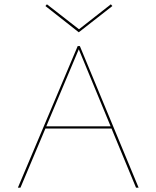

<svg xmlns="http://www.w3.org/2000/svg" viewBox="-20 -872 727 892"><path d="M502 -844 346 -722 191 -844 198 -852 347 -736 495 -852ZM612 0 498 -275H191L75 0H63L341 -658H351L624 0ZM195 -285H494L346 -643Z"/></svg>

Font: EauTest Hairline
Style: Regular
Weight: 250
Designer: Christian Thalmann (Catharsis Fonts)
Version: Version 0.001;PS 000.001;hotconv 1.0.88;makeotf.lib2.5.64775